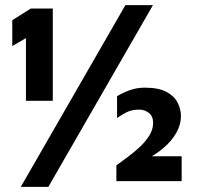

<svg xmlns="http://www.w3.org/2000/svg" viewBox="-20 -705 777 747"><path d="M81 -312.9V-597.3L96.1 -565.4L27.8 -525.9V-626.4L100.1 -671.9H185.4V-312.9ZM60.9 22 467.9 -685H575.1L168.1 22ZM432.8 -0.3V-61.6Q453 -76.5 477.6 -94.7Q502.2 -112.9 524.7 -134Q547.1 -155.1 561.4 -178.4Q575.7 -201.7 575.7 -226.8Q575.7 -252.7 559.3 -265.6Q542.8 -278.5 521.9 -278.5Q493 -278.5 473 -268.5Q452.9 -258.5 435.4 -245.7V-330.7Q456.6 -343.8 484.3 -353.9Q511.9 -364 542.9 -364Q596.7 -364 627.4 -347.6Q658.1 -331.2 671 -305.7Q683.9 -280.3 683.9 -253.5Q683.9 -219.5 665.5 -187.5Q647 -155.4 615.8 -129.1Q584.6 -102.7 546.7 -84.1L536.7 -97.1H686.8V-0.3Z"/></svg>

Font: Maven Pro
Style: Regular
Weight: 400
Designer: Joe Prince
Foundry: Joe Prince
Version: Version 2.103